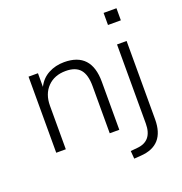

<svg xmlns="http://www.w3.org/2000/svg" viewBox="-153 -823 1091 1150"><g transform="rotate(-20 392.5 -248.5)"><path d="M80 0V-485H140V-398Q164 -446 209 -470Q254 -494 309 -494Q482 -494 482 -306V0H421V-301Q421 -373 392 -407Q363 -441 300 -441Q228 -441 184.5 -396.5Q141 -352 141 -277V0ZM633 -613V-690H715V-613ZM507 193 503 143 545 139Q644 131 644 19V-485H705V14Q705 180 550 190Z"/></g></svg>

Font: Nunito Sans Light
Style: Regular
Weight: 300
Designer: Vernon Adams
Foundry: Vernon Adams
Version: Version 3.101; ttfautohint (v1.8.4.7-5d5b);gftools[0.9.27]